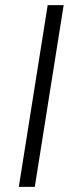

<svg xmlns="http://www.w3.org/2000/svg" viewBox="-20 -725 287 745"><path d="M53 0 165 -705H227L115 0Z"/></svg>

Font: Mulish Light
Style: Italic
Weight: 300
Italic angle: -9°
Designer: Vernon Adams
Foundry: Vernon Adams
Version: Version 3.603; ttfautohint (v1.8.3)